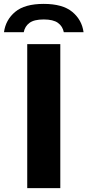

<svg xmlns="http://www.w3.org/2000/svg" viewBox="-68 -967 449 987"><path d="M72 0V-740H242V0ZM-47.5 -801.5Q-39 -865 10 -906Q59 -947 156.5 -947Q254 -947 303.5 -906Q353 -865 361.5 -801.5H260Q254 -832 229.8 -849.5Q205.5 -867 156.5 -867Q107.5 -867 83.8 -849.5Q60 -832 54 -801.5Z"/></svg>

Font: Encode Sans SmExp
Style: Bold
Weight: 700
Width: 6
Designer: Multiple Designers
Foundry: Impallari Type
Version: Version 3.002; ttfautohint (v1.8.3) -l 8 -r 50 -G 200 -x 14 